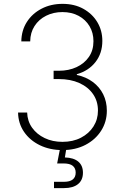

<svg xmlns="http://www.w3.org/2000/svg" viewBox="-20 -757 634 981"><path d="M299.3 9.8Q234.9 9.8 183.8 -14.9Q132.8 -39.6 103 -83Q73.2 -126.5 72.3 -182.1H118.7Q120.1 -138.2 144 -104.5Q168 -70.8 208.3 -51.5Q248.5 -32.2 298.8 -32.2Q353 -32.2 393.8 -53.5Q434.6 -74.7 457.5 -110.8Q480.5 -147 480.5 -191.9Q480.5 -240.2 455.3 -276.4Q430.2 -312.5 385.3 -332.8Q340.3 -353 280.8 -353H253.9V-395.5H280.8Q331.5 -395.5 371.3 -414.1Q411.1 -432.6 434.3 -466.3Q457.5 -500 457.5 -546.4Q457.5 -589.4 437.5 -623Q417.5 -656.7 381.8 -676Q346.2 -695.3 298.8 -695.3Q252.9 -695.3 215.6 -676.5Q178.2 -657.7 156.5 -624Q134.8 -590.3 134.3 -545.4H88.9Q89.8 -602.1 117.4 -645Q145 -688 192.4 -712.6Q239.7 -737.3 299.8 -737.3Q360.4 -737.3 406 -711.9Q451.7 -686.5 477.3 -643.8Q502.9 -601.1 502.9 -547.9Q502.9 -484.9 467.8 -439.9Q432.6 -395 372.6 -377.9V-374Q419.9 -363.8 454.3 -338.1Q488.8 -312.5 507.3 -275.1Q525.9 -237.8 525.9 -191.4Q525.9 -134.8 496.8 -89.1Q467.8 -43.5 416.7 -16.8Q365.7 9.8 299.3 9.8ZM255.9 204.1V171.9H307.1Q336.9 171.9 351.8 159.9Q366.7 147.9 366.7 125Q366.7 102.5 351.8 90.3Q336.9 78.1 304.7 78.1H272L290 -14.2H319.3V0L311.5 47.4Q356.4 48.8 380.1 68.8Q403.8 88.9 403.8 125.5Q403.8 163.1 378.7 183.6Q353.5 204.1 307.1 204.1Z"/></svg>

Font: Inter ExtraLight
Style: Regular
Weight: 250
Designer: Rasmus Andersson
Foundry: rsms
Version: Version 4.001;git-66647c0bb